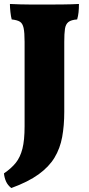

<svg xmlns="http://www.w3.org/2000/svg" viewBox="-35 -699 448 968"><path d="M289 -135Q289 -66 278.5 -8.5Q268 49 240 95.5Q212 142 159.5 180Q107 218 22 249Q4 235 -4.5 216Q-13 197 -15 175Q22 150 44.5 122Q67 94 78 51Q89 8 89 -62V-488Q89 -535 84 -558Q79 -581 65.5 -589.5Q52 -598 24 -601Q20 -616 17.5 -638.5Q15 -661 15 -679Q36 -678 66.5 -677Q97 -676 129.5 -676Q162 -676 189 -676Q230 -676 279.5 -676.5Q329 -677 363 -679Q363 -656 361 -637Q359 -618 354 -601Q324 -599 310 -588Q296 -577 292.5 -553.5Q289 -530 289 -488Z"/></svg>

Font: Vollkorn Black
Style: Regular
Weight: 900
Designer: Friedrich Althausen
Foundry: Friedrich Althausen
Version: Version 5.000